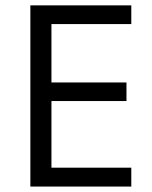

<svg xmlns="http://www.w3.org/2000/svg" viewBox="-20 -685 558 705"><path d="M462.1 -69.3V0H91.5V-665.3H462.1V-596.6H168.9V-382.2H444.4V-314H168.9V-69.3Z"/></svg>

Font: Khula
Style: Regular
Weight: 400
Designer: Erin McLaughlin, Steve Matteson
Version: Version 1.000;PS 1.0;hotconv 1.0.72;makeotf.lib2.5.5900; ttf